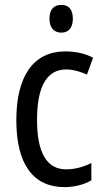

<svg xmlns="http://www.w3.org/2000/svg" viewBox="-20 -758 427 788"><path d="M232 -738C201 -738 183 -719 183 -681C183 -644 202 -624 232 -624C261 -624 279 -644 279 -681C279 -719 262 -738 232 -738ZM245 10C284 10 325 0 355 -18V-89C323 -73 288 -63 251 -63C172 -63 132 -131 132 -266C132 -403 172 -473 252 -473C279 -473 310 -464 337 -452L362 -521C333 -537 294 -547 248 -547C119 -547 47 -448 47 -265C47 -80 119 10 245 10Z"/></svg>

Font: Noto Sans Lao Looped Condensed
Style: Regular
Weight: 400
Width: 3
Designer: Mark Frömberg, Ben Mitchell
Foundry: The Fontpad Ltd
Version: Version 1.003